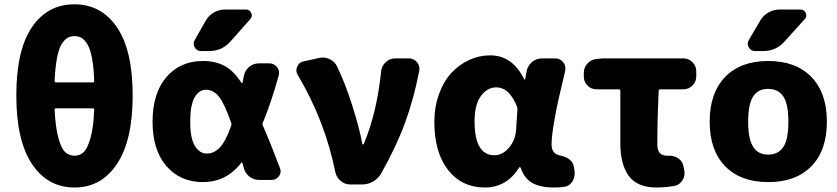

<svg xmlns="http://www.w3.org/2000/svg" viewBox="-20 -833 3779 867"><path d="M405.3 -336.9Q406.2 -343.8 398.4 -343.8H233.4Q225.6 -343.8 226.6 -336.9Q230.5 -257.8 243.7 -210Q256.8 -162.1 274.4 -146Q292 -129.9 316.4 -129.9Q340.8 -129.9 357.9 -146Q375 -162.1 388.7 -210Q402.3 -257.8 405.3 -336.9ZM226.6 -468.8Q225.6 -460.9 233.4 -460.9H398.4Q406.2 -460.9 405.3 -468.8Q403.3 -529.3 395.5 -570.3Q387.7 -611.3 375 -632.3Q362.3 -653.3 348.6 -661.6Q335 -669.9 316.4 -669.9Q297.9 -669.9 284.2 -661.6Q270.5 -653.3 257.8 -632.8Q245.1 -612.3 237.3 -570.8Q229.5 -529.3 226.6 -468.8ZM53.7 -402.3Q53.7 -606.4 124 -710Q194.3 -813.5 315.9 -813.5Q437.5 -813.5 508.3 -709.5Q579.1 -605.5 579.1 -402.3Q579.1 -199.2 508.3 -92.8Q437.5 13.7 316.4 13.7Q195.3 13.7 124.5 -92.3Q53.7 -198.2 53.7 -402.3Z M1023.4 -263.7Q1026.4 -270.5 1024.4 -277.3Q993.2 -366.2 968.8 -396.5Q943.4 -427.7 910.6 -427.7Q877.9 -427.7 858.4 -392.6Q838.9 -357.4 838.9 -283.2Q838.9 -209 859.9 -174.3Q880.9 -139.6 914.1 -139.6Q947.3 -139.6 973.6 -168Q999 -195.3 1023.4 -263.7ZM1167 -279.3Q1164.1 -272.5 1167 -265.6Q1200.2 -190.4 1244.1 -74.2Q1247.1 -67.4 1247.1 -59.6Q1247.1 -47.9 1240.2 -38.1Q1227.5 -20.5 1207 -20.5H1150.4Q1125 -20.5 1105.5 -36.1Q1085.9 -51.8 1080.1 -77.1Q1077.1 -85.9 1075.2 -96.7Q1074.2 -98.6 1072.3 -99.1Q1070.3 -99.6 1069.3 -97.7Q1002 -10.7 896.5 -10.7Q793.9 -10.7 731.4 -83Q668.9 -155.3 668.9 -283.7Q668.9 -412.1 731.4 -484.9Q793.9 -557.6 896.5 -557.6Q956.1 -557.6 998 -533.2Q1037.1 -510.7 1070.3 -459Q1071.3 -458 1073.2 -458Q1075.2 -458 1075.2 -460Q1078.1 -472.7 1081.1 -490.2Q1085.9 -514.6 1105 -530.8Q1124 -546.9 1149.4 -546.9H1196.3Q1217.8 -546.9 1231.4 -529.3Q1240.2 -517.6 1240.2 -503.9Q1240.2 -498 1238.3 -491.2Q1205.1 -371.1 1167 -279.3ZM909.2 -740.2Q922.9 -763.7 946.3 -776.9Q969.7 -790 996.1 -790H1090.8Q1107.4 -790 1114.3 -774.4Q1117.2 -768.6 1117.2 -763.7Q1117.2 -754.9 1110.4 -747.1L1020.5 -645.5Q982.4 -602.5 924.8 -602.5H887.7Q868.2 -602.5 859.4 -619.1Q854.5 -627.9 854.5 -636.2Q854.5 -644.5 859.4 -652.3Z M1701.2 -49.8Q1687.5 -26.4 1664.6 -13.2Q1641.6 0 1614.3 0H1561.5Q1537.1 0 1518.1 -16.1Q1499 -32.2 1494.1 -56.6Q1447.3 -288.1 1324.2 -495.1Q1318.4 -505.9 1318.4 -515.6Q1318.4 -524.4 1322.3 -532.2Q1330.1 -551.8 1350.6 -555.7L1420.9 -571.3Q1428.7 -573.2 1437.5 -573.2Q1454.1 -573.2 1469.7 -565.4Q1492.2 -554.7 1502.9 -531.2Q1539.1 -456.1 1570.3 -357.9Q1601.6 -259.8 1616.2 -183.6Q1617.2 -180.7 1619.6 -180.7Q1622.1 -180.7 1623 -183.6Q1681.6 -323.2 1701.2 -511.7Q1704.1 -536.1 1722.2 -552.7Q1740.2 -569.3 1764.6 -569.3H1826.2Q1848.6 -569.3 1863.3 -551.8Q1874 -538.1 1874 -522.5Q1874 -517.6 1873 -512.7Q1848.6 -386.7 1809.1 -278.8Q1769.5 -170.9 1701.2 -49.8Z M2169.9 13.7Q2065.4 13.7 2003.4 -65.4Q1941.4 -144.5 1941.4 -282.2Q1941.4 -350.6 1962.4 -408.2Q1983.4 -465.8 2018.1 -503.4Q2052.7 -541 2098.1 -562Q2143.6 -583 2193.4 -583Q2293.9 -583 2346.7 -475.6Q2347.7 -473.6 2349.6 -473.6Q2351.6 -473.6 2351.6 -475.6L2358.4 -512.7Q2363.3 -537.1 2382.8 -553.2Q2402.3 -569.3 2426.8 -569.3H2487.3Q2509.8 -569.3 2523.4 -551.8Q2533.2 -539.1 2533.2 -524.4Q2533.2 -518.6 2532.2 -512.7Q2511.7 -426.8 2502 -384.3Q2492.2 -341.8 2481.4 -278.3Q2470.7 -214.8 2470.7 -180.7Q2470.7 -139.6 2505.9 -131.8Q2565.4 -119.1 2571.3 -80.1L2574.2 -62.5Q2575.2 -56.6 2575.2 -50.8Q2575.2 -31.2 2565.4 -14.6Q2552.7 6.8 2528.3 10.7Q2506.8 13.7 2481.4 13.7Q2419.9 13.7 2383.8 -6.8Q2347.7 -27.3 2331.1 -75.2Q2330.1 -78.1 2327.6 -78.1Q2325.2 -78.1 2324.2 -76.2Q2267.6 13.7 2169.9 13.7ZM2212.9 -131.8Q2249 -131.8 2278.3 -166Q2307.6 -200.2 2310.5 -248L2316.4 -337.9Q2317.4 -344.7 2314.5 -351.6Q2280.3 -438.5 2220.7 -438.5Q2180.7 -438.5 2151.9 -399.9Q2123 -361.3 2123 -285.2Q2123 -131.8 2212.9 -131.8Z M2945.3 13.7Q2857.4 13.7 2819.3 -38.6Q2781.2 -90.8 2781.2 -186.5V-422.9Q2781.2 -429.7 2773.4 -429.7H2673.8Q2649.4 -429.7 2632.8 -446.8Q2616.2 -463.9 2616.2 -487.3V-503.9Q2616.2 -528.3 2632.8 -546.4Q2649.4 -564.5 2673.8 -566.4L2701.2 -569.3H3066.4Q3089.8 -569.3 3106.9 -552.2Q3124 -535.2 3124 -511.7V-487.3Q3124 -463.9 3106.9 -446.8Q3089.8 -429.7 3066.4 -429.7H2961.9Q2955.1 -429.7 2954.1 -422.9Q2948.2 -293 2948.2 -179.7Q2948.2 -129.9 2992.2 -129.9Q2996.1 -129.9 3000 -129.9Q3001 -129.9 3002.9 -129.9Q3025.4 -129.9 3043.9 -117.2Q3062.5 -104.5 3066.4 -82L3070.3 -62.5Q3071.3 -56.6 3071.3 -50.8Q3071.3 -33.2 3060.5 -17.6Q3047.9 2.9 3023.4 6.8Q2984.4 13.7 2945.3 13.7Z M3381.8 -168.9Q3403.3 -134.8 3448.7 -134.8Q3494.1 -134.8 3517.1 -168.9Q3540 -203.1 3540 -283.2Q3540 -363.3 3517.1 -397.5Q3494.1 -431.6 3448.7 -431.6Q3403.3 -431.6 3380.9 -397.5Q3358.4 -363.3 3358.4 -283.2Q3358.4 -203.1 3381.8 -168.9ZM3644.5 -83Q3574.2 -10.7 3449.2 -10.7Q3324.2 -10.7 3254.4 -82.5Q3184.6 -154.3 3184.6 -283.7Q3184.6 -413.1 3254.4 -485.4Q3324.2 -557.6 3449.2 -557.6Q3574.2 -557.6 3644 -485.4Q3713.9 -413.1 3713.9 -283.7Q3713.9 -154.3 3644.5 -83ZM3594.7 -790Q3611.3 -790 3618.2 -774.4Q3621.1 -768.6 3621.1 -763.7Q3621.1 -754.9 3614.3 -747.1L3522.5 -645.5Q3484.4 -602.5 3426.8 -602.5H3389.6Q3370.1 -602.5 3361.3 -619.1Q3356.4 -627 3356.4 -635.3Q3356.4 -643.6 3361.3 -652.3L3413.1 -740.2Q3426.8 -763.7 3450.2 -776.9Q3473.6 -790 3500 -790Z"/></svg>

Font: Gen Jyuu Gothic Heavy
Style: Bold
Weight: 900
Designer: [Source Han Sans]
Ryoko NISHIZUKA  (kana & ideographs); Paul D. Hunt (Latin, Greek & Cyrillic); Wenlong ZHANG  (bopomofo
Version: Version 1.002.20150607